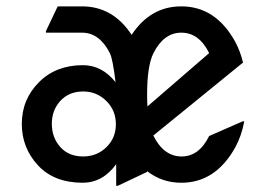

<svg xmlns="http://www.w3.org/2000/svg" viewBox="-20 -567 864 606"><path d="M143.6 -176.8Q143.6 -132.8 170.2 -103Q196.8 -73.2 242.2 -73.2Q287.1 -73.2 317.4 -104Q345.7 -132.8 345.7 -174.8Q345.7 -218.8 315.4 -248.5Q285.2 -278.3 242.7 -278.3Q197.3 -278.3 169.9 -248Q143.6 -218.3 143.6 -176.8ZM346.7 19.5V-48.8Q304.7 9.3 241.7 9.8Q150.4 9.8 99.6 -45.4Q48.8 -100.6 48.8 -175.8Q48.8 -253.9 104 -308.6Q157.2 -361.3 241.7 -361.3Q301.8 -361.3 344.7 -307.6Q335.9 -381.3 326.7 -399.4Q293.9 -463.9 238.8 -463.9H125V-468.8L162.1 -546.9H238.8Q336.4 -546.9 395.5 -457Q454.6 -546.9 552.2 -546.9Q661.1 -546.9 722.7 -434.6Q737.8 -406.7 747.1 -369.6L463.9 -139.2Q496.6 -73.2 553.2 -73.2Q608.4 -73.2 640.1 -137.7L746.1 -184.1H751Q742.2 -137.7 723.1 -103Q661.1 9.8 552.2 9.8Q491.2 9.8 444.3 -26.9V-24.4L351.6 19.5ZM445.3 -231 640.1 -399.4Q608.4 -463.9 552.2 -463.9Q497.1 -463.9 464.4 -399.4Q444.3 -359.4 444.3 -268.6Q444.3 -248.5 445.3 -231Z"/></svg>

Font: Nova Oval
Style: Book
Weight: 400
Version: Version 2.000